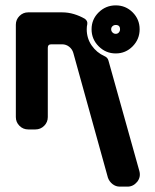

<svg xmlns="http://www.w3.org/2000/svg" viewBox="-20 -695 579 715"><path d="M500 -586Q500 -549 474 -522.5Q448 -496 411 -496Q374 -496 347.5 -522.5Q321 -549 321 -586Q321 -623 347.5 -649Q374 -675 411 -675Q448 -675 474 -649Q500 -623 500 -586ZM499 -58Q505 -36 491 -18Q476 0 455 0H426Q411 0 399 -9.5Q387 -19 382 -33L253 -498Q249 -512 237.5 -521Q226 -530 211 -530H171Q158 -530 158 -517V-259Q158 -240 144.5 -226.5Q131 -213 112 -213H85Q66 -213 52.5 -226.5Q39 -240 39 -259V-603Q39 -622 52.5 -635.5Q66 -649 85 -649H211Q234 -649 255.5 -642.5Q277 -636 296 -625Q307 -617 305 -605Q304 -601 303.5 -596Q303 -591 303 -586Q303 -552 321.5 -525.5Q340 -499 369 -486Q381 -481 384 -469ZM427 -586Q427 -602 411 -602Q404 -602 399 -597.5Q394 -593 394 -586Q394 -579 399 -574Q404 -569 411 -569Q418 -569 422.5 -574Q427 -579 427 -586Z"/></svg>

Font: Monomaniac One
Style: Regular
Weight: 400
Version: Version 1.000; ttfautohint (v1.8.3)